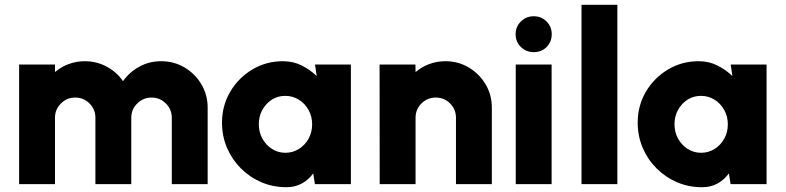

<svg xmlns="http://www.w3.org/2000/svg" viewBox="-20 -770 3286 803"><path d="M60 0V-500H210V-468.5Q235 -490 267 -502Q299 -514 334.5 -514Q384.5 -514 426.5 -491.2Q468.5 -468.5 494.5 -430.5Q521 -468.5 562.8 -491.2Q604.5 -514 654 -514Q708 -514 752 -487.8Q796 -461.5 822.2 -417.5Q848.5 -373.5 848.5 -319.5V0H698.5V-277.5Q698.5 -312.5 673.8 -337.2Q649 -362 614 -362Q579 -362 554 -337.2Q529 -312.5 529 -277.5V0H379V-277.5Q379 -312.5 354.5 -337.2Q330 -362 294.5 -362Q259.5 -362 234.8 -337.2Q210 -312.5 210 -277.5V0Z M1297.5 -500H1447.5V0H1297L1290 -45Q1271.5 -19 1243.2 -3Q1215 13 1177.5 13Q1121.5 13 1072.8 -8Q1024 -29 987 -66.2Q950 -103.5 929.2 -152.2Q908.5 -201 908.5 -257Q908.5 -328 942.8 -386.2Q977 -444.5 1035 -479.2Q1093 -514 1163.5 -514Q1206.5 -514 1241.8 -496.2Q1277 -478.5 1304.5 -452ZM1173.5 -131Q1204.5 -131 1230 -147Q1255.5 -163 1270.5 -190Q1285.5 -217 1285.5 -250Q1285.5 -283 1270.5 -310Q1255.5 -337 1230 -353Q1204.5 -369 1173.5 -369Q1126.5 -369 1094.5 -334.2Q1062.5 -299.5 1062.5 -250Q1062.5 -217 1077.5 -190Q1092.5 -163 1117.8 -147Q1143 -131 1173.5 -131Z M2037 -319.5V0H1887V-277.5Q1887 -313 1862.2 -337.5Q1837.5 -362 1802.5 -362Q1767.5 -362 1742.8 -337.5Q1718 -313 1718 -277.5V0H1568L1567.5 -500H1717.5L1718 -468.5Q1743 -490 1775 -502Q1807 -514 1842.5 -514Q1896.5 -514 1940.5 -487.8Q1984.5 -461.5 2010.8 -417.5Q2037 -373.5 2037 -319.5Z M2137 -500H2287V0H2137ZM2212.5 -552Q2180.5 -552 2158.5 -573.5Q2136.5 -595 2136.5 -627Q2136.5 -658.5 2158.5 -680.2Q2180.5 -702 2212.5 -702Q2244 -702 2265.8 -680.2Q2287.5 -658.5 2287.5 -627Q2287.5 -595 2266.2 -573.5Q2245 -552 2212.5 -552Z M2412 0V-750H2562V0Z M3036 -500H3186V0H3035.5L3028.5 -45Q3010 -19 2981.8 -3Q2953.5 13 2916 13Q2860 13 2811.2 -8Q2762.5 -29 2725.5 -66.2Q2688.5 -103.5 2667.8 -152.2Q2647 -201 2647 -257Q2647 -328 2681.2 -386.2Q2715.5 -444.5 2773.5 -479.2Q2831.5 -514 2902 -514Q2945 -514 2980.2 -496.2Q3015.5 -478.5 3043 -452ZM2912 -131Q2943 -131 2968.5 -147Q2994 -163 3009 -190Q3024 -217 3024 -250Q3024 -283 3009 -310Q2994 -337 2968.5 -353Q2943 -369 2912 -369Q2865 -369 2833 -334.2Q2801 -299.5 2801 -250Q2801 -217 2816 -190Q2831 -163 2856.2 -147Q2881.5 -131 2912 -131Z"/></svg>

Font: Urbanist Black
Style: Regular
Weight: 900
Designer: Corey Hu
Foundry: Corey Hu
Version: Version 1.330; ttfautohint (v1.8.4.7-5d5b)